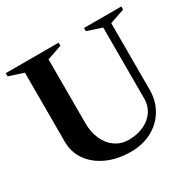

<svg xmlns="http://www.w3.org/2000/svg" viewBox="-156 -867 1064 1051"><g transform="rotate(-30 376.0 -342.0)"><path d="M97 -213.2V-658.4L105 -647L4.8 -680V-700H338.8V-680.4L237.4 -645.8L245.4 -657.2V-244Q245.4 -187 265.8 -142.1Q286.2 -97.2 323.2 -72.1Q360.2 -47 406.8 -47Q460 -47 502.3 -66.5Q544.6 -86 568.2 -120.7Q591.8 -155.4 591.8 -199.8V-658.4L599.8 -647L499.6 -680V-700H735.2V-680.4L633.8 -645.8L641.8 -657.2V-228.8Q641.8 -157.8 608.9 -102.3Q576 -46.8 517.5 -15.6Q459 15.6 384.8 15.6Q301.6 15.6 236.1 -13.8Q170.6 -43.2 133.8 -95.1Q97 -147 97 -213.2Z"/></g></svg>

Font: Wittgenstein
Style: Regular
Weight: 400
Designer: Jörg Drees
Foundry: Jörg Drees
Version: Version 1.003;Glyphs 3.1.2 (3151)